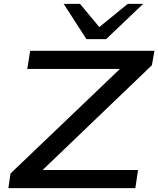

<svg xmlns="http://www.w3.org/2000/svg" viewBox="-20 -966 813 986"><path d="M23 0 34 -75 641 -655 642 -612H120L135 -705H773L760 -631L154 -50L153 -93H689L675 0ZM424 -765 307 -946H391L490 -827L636 -946H715L525 -765Z"/></svg>

Font: Nunito Sans 7pt Expanded Medium
Style: Italic
Weight: 500
Width: 7
Italic angle: -9°
Designer: Vernon Adams
Foundry: Vernon Adams
Version: Version 3.101;gftools[0.9.27]